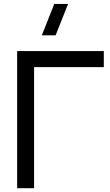

<svg xmlns="http://www.w3.org/2000/svg" viewBox="-20 -988 575 1008"><path d="M272 -802.5H199.5L265 -967.5H337.5ZM70 0V-720H525V-635.5H159V0Z"/></svg>

Font: Cns Manrope Med
Style: Regular
Weight: 500
Designer: Mikhail Sharanda
Foundry: Mikhail Sharanda
Version: Version 4.504